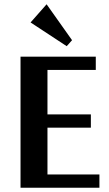

<svg xmlns="http://www.w3.org/2000/svg" viewBox="-20 -878 510 898"><path d="M445 -62V0H76V-613H428V-551H202V-343H405V-281H202V-62ZM292 -662 123 -773 198 -858 317 -690Z"/></svg>

Font: Arya
Style: Bold
Weight: 700
Designer: Eduardo Rodriguez Tunni, Modular Infotech
Foundry: Eduardo Rodriguez Tunni, Modular Infotech
Version: Version 1.002